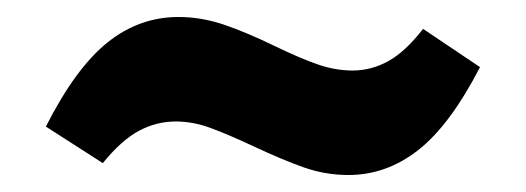

<svg xmlns="http://www.w3.org/2000/svg" viewBox="-20 -471 619 226"><path d="M278 -299Q248 -313 227.5 -320.5Q207 -328 187 -328Q164 -328 143.5 -317Q123 -306 101 -279L34 -322Q69 -391 106.5 -421Q144 -451 190 -451Q217 -451 243.5 -442Q270 -433 303 -417Q334 -402 354.5 -395Q375 -388 395 -388Q417 -388 437 -399Q457 -410 478 -437L545 -392Q510 -324 472.5 -294.5Q435 -265 390 -265Q363 -265 337.5 -274Q312 -283 278 -299Z"/></svg>

Font: Bitter Pro ExtraBold
Style: Regular
Weight: 800
Designer: Sol Matas, and Bitter project Authors
Foundry: Sol Matas
Version: Version 1.010